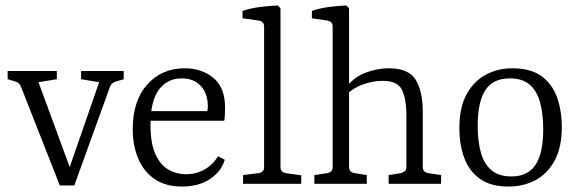

<svg xmlns="http://www.w3.org/2000/svg" viewBox="-20 -673 2122 703"><path d="M343 -372 277 -383V-413H433V-383L406 -375Q388 -370 383 -356L252 6H212ZM239 6H199L57 -355Q51 -371 35 -375L8 -383V-413H188V-383L121 -372L250 -21Z M466 -200Q466 -304 519 -363.5Q572 -423 657 -423Q718 -423 761 -388Q804 -353 804 -279Q804 -270 803.5 -256Q803 -242 801 -231H512V-266H739Q740 -271 740.5 -275Q741 -279 741 -284Q741 -330 715.5 -358Q690 -386 645 -386Q593 -386 562 -345Q531 -304 531 -216Q531 -147 549.5 -107.5Q568 -68 597.5 -51.5Q627 -35 661 -35Q699 -35 730 -53Q761 -71 778 -101L803 -88Q790 -45 749 -17.5Q708 10 646 10Q586 10 546 -17.5Q506 -45 486 -92.5Q466 -140 466 -200Z M1007 -62Q1007 -42 1027 -39L1083 -31V0H870V-32L926 -39Q947 -42 947 -61V-576Q947 -595 926 -598L868 -606V-633Q897 -643 933 -647.5Q969 -652 997 -653L1007 -643Z M1131 0V-32L1177 -39Q1198 -42 1198 -61V-576Q1198 -595 1177 -598L1122 -606V-633Q1150 -643 1185 -647.5Q1220 -652 1248 -653L1258 -643V-62Q1258 -42 1279 -39L1323 -32V0ZM1403 0V-32L1447 -39Q1456 -41 1462 -46Q1468 -51 1468 -62V-249Q1468 -312 1451.5 -344.5Q1435 -377 1382 -377Q1342 -377 1304 -362Q1266 -347 1237 -315L1240 -345Q1274 -390 1317.5 -406.5Q1361 -423 1404 -423Q1476 -423 1502 -381Q1528 -339 1528 -263V-62Q1528 -42 1549 -39L1595 -32V0Z M1969 -201Q1969 -254 1958 -296Q1947 -338 1920.5 -362Q1894 -386 1846 -386Q1786 -386 1757.5 -343.5Q1729 -301 1729 -211Q1729 -159 1740 -117Q1751 -75 1778 -51Q1805 -27 1853 -27Q1912 -27 1940.5 -69Q1969 -111 1969 -201ZM1662 -204Q1662 -280 1688.5 -328Q1715 -376 1759 -399.5Q1803 -423 1856 -423Q1922 -423 1961.5 -395Q2001 -367 2019 -318Q2037 -269 2037 -207Q2037 -133 2010.5 -84.5Q1984 -36 1940 -13Q1896 10 1842 10Q1777 10 1737.5 -18Q1698 -46 1680 -94.5Q1662 -143 1662 -204Z"/></svg>

Font: Rasa Light
Style: Regular
Weight: 300
Designer: Anna Giedrys (Yrsa+Rasa design), David Brezina (Yrsa art-direction, Rasa art-direction, design)
Foundry: Rosetta Type Foundry
Version: Version 2.004